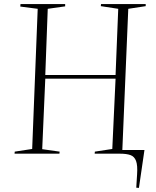

<svg xmlns="http://www.w3.org/2000/svg" viewBox="-20 -750 763 937"><path d="M51 0 52 -10 137 -23 164 -707 79 -718 80 -730H298V-719L213 -707L201 -384H544L557 -707L472 -720L473 -730H691V-720L606 -707L577 -18H685L658 167L645 166L649 101Q652 57 644 35.5Q636 14 617 7Q598 0 565 0H442L443 -10L528 -23L544 -366H201L186 -22L271 -10L270 0Z"/></svg>

Font: Literata 72pt ExtraLight
Style: Italic
Weight: 200
Italic angle: -2°
Designer: Latin by Veronika Burian and Jose Scaglione. Greek by Irene Vlachou. Cyrillic by Vera Evstafieva
Foundry: TypeTogether
Version: Version 3.002